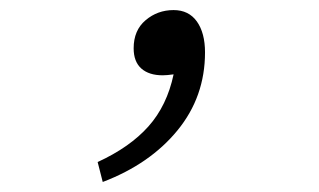

<svg xmlns="http://www.w3.org/2000/svg" viewBox="-20 -153 640 385"><path d="M186 211.9 175.8 171.9Q240.7 142.1 277.8 100.3Q314.9 58.6 328.1 -3.9Q314.5 -2 306.2 -2Q278.8 -2 263.4 -15.6Q248 -29.3 248 -56.2Q248 -92.3 272 -112.5Q295.9 -132.8 328.1 -132.8Q358.4 -132.8 374.8 -109.9Q391.1 -86.9 391.1 -47.9Q391.1 41 335.9 108.4Q280.8 175.8 186 211.9Z"/></svg>

Font: Office Code Pro D Light Italic
Style: Regular
Weight: 300
Italic angle: -9°
Designer: Nathan Rutzky & Paul D. Hunt
Foundry: Adobe Systems Incorporated
Version: Version 1.004;PS 001.004;hotconv 1.0.70;makeotf.lib2.5.58329